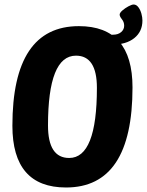

<svg xmlns="http://www.w3.org/2000/svg" viewBox="-20 -824 652 852"><path d="M273 8Q35 8 35 -266Q35 -708 330 -708Q568 -708 568 -436Q568 8 273 8ZM287 -123Q410 -123 410 -434Q410 -577 317 -577Q193 -577 193 -267Q193 -123 287 -123ZM461 -626 466 -670H482Q504 -670 517.5 -681.5Q531 -693 531 -710Q531 -726 521 -738.5Q511 -751 511 -759Q511 -767 523 -777.5Q535 -788 550 -796Q565 -804 573 -804Q585 -804 594 -792Q603 -780 607.5 -763.5Q612 -747 612 -733Q612 -684 576 -655Q540 -626 477 -626Z"/></svg>

Font: Asap Condensed
Style: Bold Italic
Weight: 700
Width: 3
Italic angle: -6°
Designer: Pablo Cosgaya
Foundry: Omnibus-Type
Version: Version 3.001; ttfautohint (v1.8.4.7-5d5b)